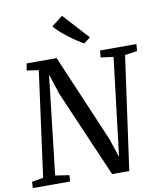

<svg xmlns="http://www.w3.org/2000/svg" viewBox="-103 -1070 970 1152"><g transform="rotate(-10 382.0 -494.0)"><path d="M2 0 5 -38 74 -50 160.5 -690.5 89 -701 95.5 -743H278.5L506 -209.5L544.5 -94L616 -691L539 -701L543.5 -743H764.5L761 -701L686 -690L590 0H485.5L256 -531.5L216.5 -654L147.5 -51L232.5 -38L229 0ZM457.5 -801Q439.5 -810.5 415.2 -826.5Q391 -842.5 366 -861.8Q341 -881 319.8 -900Q298.5 -919 286.5 -935L354.5 -987.5L496.5 -831.5Z"/></g></svg>

Font: Merriweather 28pt
Style: Italic
Weight: 400
Italic angle: -7.8°
Version: Version 2.101